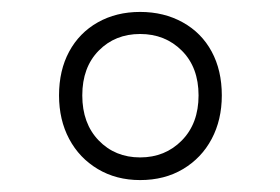

<svg xmlns="http://www.w3.org/2000/svg" viewBox="-20 -973 470 322"><path d="M215 -671Q175 -671 144 -689.5Q113 -708 96 -740Q79 -772 79 -813Q79 -855 96 -886.5Q113 -918 144 -935.5Q175 -953 215 -953Q255 -953 286.5 -935.5Q318 -918 335 -886.5Q352 -855 352 -813Q352 -772 335 -740Q318 -708 287 -689.5Q256 -671 215 -671ZM215 -709Q257 -709 285 -737.5Q313 -766 313 -813Q313 -860 285 -888Q257 -916 215 -916Q173 -916 145.5 -888Q118 -860 118 -813Q118 -766 145.5 -737.5Q173 -709 215 -709Z"/></svg>

Font: Playwrite US Modern Thin
Style: Regular
Weight: 250
Designer: Veronika Burian, José Scaglione
Foundry: TypeTogether
Version: Version 1.003